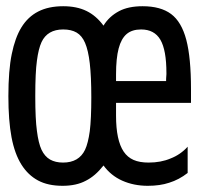

<svg xmlns="http://www.w3.org/2000/svg" viewBox="-20 -580 642 614"><path d="M254.4 -2Q284.7 -17.1 311 -50.8Q334.5 -18.6 370.6 -2.4Q407.7 14.2 452.6 14.2Q491.7 14.2 521 4.4Q552.7 -5.4 580.1 -26.9V-110.8Q557.1 -85.4 525.4 -73.2Q494.6 -60.1 455.1 -60.1Q426.3 -60.1 407 -68.6Q387.7 -77.1 375.5 -95.2Q351.1 -131.3 351.1 -210V-251H590.8V-294.9Q590.8 -395.5 575.7 -452.9Q560.5 -510.3 527.1 -535.2Q493.7 -560.1 436 -560.1Q390.6 -560.1 360.8 -544.4Q328.6 -527.3 311 -498Q287.6 -529.8 256.6 -544.9Q225.6 -560.1 182.1 -560.1Q135.3 -560.1 102.3 -543.2Q69.3 -526.4 48.3 -492.2Q28.3 -459.5 17.6 -407.2Q6.8 -355 6.8 -272.5Q6.8 -194.8 16.8 -141.4Q26.9 -87.9 48.8 -53.2Q69.8 -20 101.6 -2.9Q133.3 14.2 180.2 14.2Q224.1 14.2 254.4 -2ZM112.8 -101.1Q103 -122.1 98.1 -161.1Q92.8 -198.7 92.8 -272.5Q92.8 -348.6 98.1 -386.2Q103 -423.8 112.8 -445.3Q131.8 -485.8 182.1 -485.8Q208 -485.8 225.1 -475.8Q242.2 -465.8 252 -442.9Q262.2 -419.4 267.1 -377.4Q272 -335.4 272 -268.6Q272 -199.2 267.1 -160.6Q261.7 -121.6 252 -101.1Q232.4 -60.1 181.6 -60.1Q157.2 -60.1 140.1 -69.8Q123 -79.6 112.8 -101.1ZM351.1 -341.8Q351.1 -393.6 359.4 -425Q367.7 -456.5 385 -471.2Q402.3 -485.8 431.2 -485.8Q473.6 -485.8 492.9 -452.9Q512.2 -419.9 512.2 -346.2V-342.8Q512.2 -338.9 511.7 -335.4Q511.2 -332 511.2 -327.1V-320.8H351.1Z"/></svg>

Font: Hack Dev
Style: Regular
Weight: 400
Designer: Christopher Simpkins
Foundry: Christopher Simpkins
Version: Version 2.0315